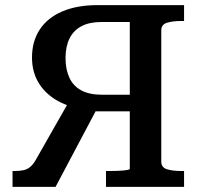

<svg xmlns="http://www.w3.org/2000/svg" viewBox="-20 -730 786 750"><path d="M366 -319 197 0H29V-62H38Q56 -62 71 -65Q86 -68 98 -78Q110 -88 120 -106L256 -345ZM487 -71V-644H375Q329 -644 298 -627.5Q267 -611 251.5 -579.5Q236 -548 236 -503Q236 -459 251 -426.5Q266 -394 297.5 -377Q329 -360 378 -360H505V-295H324L300 -305Q240 -314 196 -341.5Q152 -369 128.5 -410.5Q105 -452 105 -505Q105 -569 135.5 -615Q166 -661 223.5 -685.5Q281 -710 361 -710H699V-648H688Q654 -648 632 -641Q610 -634 610 -612V-98Q610 -76 632 -69Q654 -62 688 -62H699V0H394V-62H409Q423 -62 437 -62.5Q451 -63 462 -64Q473 -65 480 -66.5Q487 -68 487 -71Z"/></svg>

Font: Roboto Serif Medium
Style: Regular
Weight: 500
Designer: Greg Gazdowicz
Foundry: Commercial Type
Version: Version 1.008